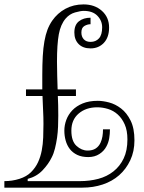

<svg xmlns="http://www.w3.org/2000/svg" viewBox="-20 -860 661 880"><path d="M0 0V-29.8Q36.1 -29.8 69.1 -40.3Q102.1 -50.8 122.1 -70.8Q143.1 -91.8 154.5 -116.9Q166 -142.1 171.4 -170.7Q176.8 -199.2 178 -230.2Q179.2 -261.2 179.2 -292Q179.2 -323.2 177.5 -354.7Q175.8 -386.2 174.8 -419.9H99.1V-450.2H173.8V-515.1Q173.8 -564 176 -602.5Q178.2 -641.1 183.6 -671.1Q189 -701.2 197.5 -723.6Q206.1 -746.1 219.2 -765.1Q243.2 -799.8 280 -819.8Q316.9 -839.8 362.8 -839.8Q414.1 -839.8 447 -810.3Q480 -780.8 480 -733.9Q480 -689 456.1 -663.6Q432.1 -638.2 395 -638.2Q359.9 -638.2 340.3 -658.2Q320.8 -678.2 320.8 -710.9Q320.8 -746.1 341.8 -762.5Q362.8 -778.8 395 -778.8V-749Q380.9 -749 366.9 -741Q353 -732.9 353 -710.9Q353 -691.9 364 -679.9Q375 -668 395 -668Q418.9 -668 433.6 -684.1Q448.2 -700.2 448.2 -734.9Q448.2 -765.1 426.5 -787.6Q404.8 -810.1 363.8 -810.1Q349.1 -810.1 324 -803Q298.8 -795.9 280.8 -774.9Q257.8 -748 249.5 -702.6Q241.2 -657.2 241.2 -577.1Q241.2 -543.9 242.2 -513.4Q243.2 -482.9 244.1 -450.2H328.1V-419.9H245.1Q246.1 -399.9 246.6 -377.4Q247.1 -355 247.1 -330.1Q247.1 -306.2 246.1 -280Q245.1 -253.9 241.5 -228.5Q237.8 -203.1 231.9 -179.4Q226.1 -155.8 216.8 -138.2Q202.1 -107.9 175 -79.3Q147.9 -50.8 106.9 -40V-29.8H346.2Q391.1 -29.8 430.7 -40.3Q470.2 -50.8 500 -74.5Q529.8 -98.1 546.9 -134Q564 -169.9 564 -221.2Q564 -262.2 551.5 -290Q539.1 -317.9 519.5 -335.4Q500 -353 475.1 -360.6Q450.2 -368.2 425.8 -368.2Q374 -368.2 340.6 -339.6Q307.1 -311 307.1 -261.2Q307.1 -212.9 330.6 -191.4Q354 -169.9 381.8 -169.9Q403.8 -169.9 418.5 -179.4Q433.1 -189 440.9 -206.1Q446.8 -219.2 449.5 -234.6Q452.1 -250 452.1 -267.1H483.9Q483.9 -246.1 480.5 -226.1Q477.1 -206.1 467.8 -189Q457 -168 435.5 -154.1Q414.1 -140.1 384.8 -140.1Q355 -140.1 334 -150.1Q313 -160.2 300 -177Q287.1 -193.8 281 -215.8Q274.9 -237.8 274.9 -261.2Q274.9 -286.1 283.9 -310.5Q293 -335 311.5 -354.5Q330.1 -374 359.1 -386Q388.2 -397.9 428.2 -397.9Q451.2 -397.9 480 -390.4Q508.8 -382.8 534.9 -362.8Q561 -342.8 578.6 -307.4Q596.2 -272 596.2 -216.8Q596.2 -166 577.1 -125.5Q558.1 -85 526.1 -56.9Q494.1 -28.8 450.7 -14.4Q407.2 0 357.9 0Z"/></svg>

Font: Sevillana
Style: Regular
Weight: 400
Designer: Olga Umpeleva
Foundry: Brownfox
Version: Version 1.001